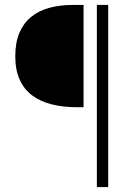

<svg xmlns="http://www.w3.org/2000/svg" viewBox="-20 -679 555 779"><path d="M373 80V-659H419V80ZM291 -244Q236 -244 190 -255.5Q144 -267 111 -291.5Q78 -316 60 -355.5Q42 -395 42 -451Q42 -507 59 -546.5Q76 -586 107 -611Q138 -636 181 -647.5Q224 -659 275 -659H319V-244Z"/></svg>

Font: TypoPRO Source Sans Pro
Style: Regular
Weight: 300
Designer: Paul D. Hunt
Foundry: Adobe Systems Incorporated
Version: Version 2.020;PS 2.000;hotconv 1.0.86;makeotf.lib2.5.63406